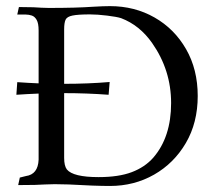

<svg xmlns="http://www.w3.org/2000/svg" viewBox="-20 -601 705 624"><path d="M188.5 -298.3V-87.9Q188.5 -62 197.3 -50.3Q217.8 -25.4 300.3 -25.4Q365.7 -25.4 408.2 -41.5Q450.7 -57.6 478 -88.4Q536.1 -155.3 536.1 -266.1Q536.1 -373 474.6 -460.9Q434.1 -519 373.5 -542Q359.9 -546.4 328.1 -550.3Q296.4 -554.2 272 -554.2Q233.9 -554.2 215.8 -550.5Q197.8 -546.9 193.1 -536.9Q188.5 -526.9 188.5 -505.4V-328.6Q267.1 -328.6 336.4 -334.5L333 -293Q262.2 -298.3 188.5 -298.3ZM105.5 -330.1V-502Q105.5 -525.4 99.1 -536.4Q92.8 -547.4 83.3 -550.5Q73.7 -553.7 64 -553.7H36.1L41.5 -578.1Q72.8 -578.1 88.9 -577.4Q105 -576.7 115 -575.9Q125 -575.2 138.7 -575.2Q228.5 -575.2 282.7 -579.1Q316.4 -581.1 337.4 -581.1Q417.5 -581.1 482.2 -544.2Q546.9 -507.3 584.7 -441.4Q622.6 -375.5 622.6 -289.1Q622.6 -202.1 584 -136.2Q545.4 -70.3 480.7 -33.4Q416 3.4 337.4 3.4Q288.6 3.4 203.6 -1.5Q178.7 -2.4 157.7 -2.4L126 -1.5Q103 0.5 39.1 0.5L44.4 -23.9L64 -28.8Q103.5 -34.2 105.5 -82V-296.9Q67.9 -295.4 33.2 -293L36.1 -334Q70.8 -331.5 105.5 -330.1Z"/></svg>

Font: Quaaykop
Style: Regular
Weight: 400
Designer: Tup Wanders
Foundry: Free font, DO NOT SELL
Version: Version 1.00;July 31, 2023;FontCreator 11.5.0.2430 64-bit